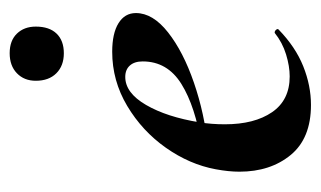

<svg xmlns="http://www.w3.org/2000/svg" viewBox="-153 -498 663 397"><g transform="rotate(-90 178.5 -299.5)"><path d="M22 -136Q22 -158 27 -185Q37 -239 71.5 -288Q106 -337 158 -368Q210 -399 270 -399Q308 -399 329 -386Q350 -373 350 -350Q350 -315 310 -283.5Q270 -252 206 -230Q142 -208 73 -201L75 -214Q157 -227 203.5 -256Q250 -285 250 -336Q250 -353 241.5 -362.5Q233 -372 218 -372Q185 -372 160 -329Q135 -286 124 -218Q120 -194 120 -166Q120 -105 145 -68.5Q170 -32 219 -32Q240 -32 264.5 -39.5Q289 -47 309 -63H310Q313 -63 315.5 -60Q318 -57 316 -55Q280 -20 240 -4Q200 12 160 12Q91 12 56.5 -30Q22 -72 22 -136ZM210 -557Q210 -581 225.5 -596Q241 -611 267 -611Q293 -611 307.5 -596Q322 -581 322 -557Q322 -529 307.5 -514Q293 -499 267 -499Q241 -499 225.5 -514.5Q210 -530 210 -557Z"/></g></svg>

Font: Cormorant Infant
Style: Bold Italic
Weight: 700
Italic angle: -10°
Designer: Christian Thalmann (Catharsis Fonts)
Foundry: Catharsis Fonts
Version: Version 4.000